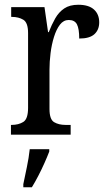

<svg xmlns="http://www.w3.org/2000/svg" viewBox="-20 -566 449 807"><path d="M26 0V-41H29Q58 -41 78 -53.5Q98 -66 98 -113V-427Q98 -471 78 -483Q58 -495 30 -495H27V-536H167L182 -431H185Q197 -462 212 -488.5Q227 -515 250 -530.5Q273 -546 309 -546Q353 -546 375 -526Q397 -506 397 -472Q397 -441 377 -422.5Q357 -404 313 -404Q313 -445 303.5 -463.5Q294 -482 269 -482Q247 -482 232 -462.5Q217 -443 207 -411Q197 -379 192.5 -342.5Q188 -306 188 -273V-108Q188 -64 207.5 -52.5Q227 -41 255 -41H277V0ZM78 208Q85 174 93 136Q101 98 105 61H187V71Q179 92 167 119Q155 146 141 173Q127 200 114 221H78Z"/></svg>

Font: Noto Serif Sinhala Condensed
Style: Regular
Weight: 400
Width: 3
Designer: Jelle Bosma - Monotype Design Team
Foundry: Monotype Imaging Inc.
Version: Version 2.007; ttfautohint (v1.8.4.7-5d5b)